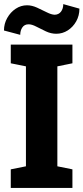

<svg xmlns="http://www.w3.org/2000/svg" viewBox="-30 -932 414 952"><path d="M23.4 0V-92.3L98.6 -107.4V-603L23.4 -618.2V-710.9H329.1V-618.2L254.4 -603V-107.4L329.1 -92.3V0ZM70.3 -759.3 -10.3 -780.8Q-10.3 -814.5 5.9 -843Q22 -871.6 47.9 -888.7Q73.7 -905.8 104 -905.8Q127.9 -905.8 153.3 -894.3Q178.7 -882.8 201.7 -871.1Q224.6 -859.4 241.2 -858.9Q261.2 -859.4 272.5 -874.3Q283.7 -889.2 283.7 -911.6L363.8 -889.2Q363.8 -854.5 347.9 -826.2Q332 -797.9 305.9 -781.2Q279.8 -764.6 249 -764.6Q223.1 -764.6 197.8 -776.4Q172.4 -788.1 150.4 -799.8Q128.4 -811.5 111.8 -811.5Q91.3 -811.5 80.8 -796.1Q70.3 -780.8 70.3 -759.3Z"/></svg>

Font: Roboto Slab ExtraBold
Style: Regular
Weight: 800
Designer: Google
Version: Version 2.001; ttfautohint (v1.8.3)